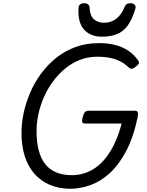

<svg xmlns="http://www.w3.org/2000/svg" viewBox="-20 -1159 917 1198"><path d="M417 19Q346 18 290 -6Q234 -30 194.5 -75Q155 -120 134.5 -184.5Q114 -249 114 -330Q114 -390 127.5 -453.5Q141 -517 168 -580Q195 -643 235.5 -698.5Q276 -754 330 -797.5Q384 -841 451 -865.5Q518 -890 598 -890Q653 -890 698.5 -878.5Q744 -867 780 -843Q816 -819 842 -782Q850 -770 845.5 -761.5Q841 -753 827 -743Q814 -732 804 -730Q794 -728 781 -740Q759 -761 731.5 -775.5Q704 -790 668.5 -797.5Q633 -805 586 -805Q529 -805 479 -785.5Q429 -766 387 -731.5Q345 -697 311.5 -652Q278 -607 255 -555Q232 -503 220 -448.5Q208 -394 208 -342Q208 -273 221.5 -221Q235 -169 262.5 -134.5Q290 -100 331.5 -83Q373 -66 429 -66Q469 -66 506.5 -78Q544 -90 578 -114Q612 -138 642 -176.5Q672 -215 696.5 -267.5Q721 -320 739 -388H512Q497 -388 493.5 -397Q490 -406 496 -428Q502 -451 510 -459.5Q518 -468 533 -468H821Q836 -468 839.5 -459.5Q843 -451 839 -428Q812 -300 766 -214Q720 -128 662.5 -76.5Q605 -25 541.5 -3Q478 19 417 19ZM617 -930Q544 -930 504 -975Q464 -1020 470 -1111Q471 -1125 480.5 -1132Q490 -1139 506 -1139Q521 -1139 529.5 -1131.5Q538 -1124 539 -1111Q541 -1062 565.5 -1039.5Q590 -1017 629 -1017Q674 -1017 706 -1042.5Q738 -1068 754 -1109Q761 -1126 769.5 -1132.5Q778 -1139 792 -1139Q810 -1139 819.5 -1129.5Q829 -1120 825 -1106Q806 -1041 778.5 -1002Q751 -963 711 -946.5Q671 -930 617 -930Z"/></svg>

Font: Playwrite IS
Style: Regular
Weight: 400
Designer: Veronika Burian, José Scaglione
Foundry: TypeTogether
Version: Version 1.002